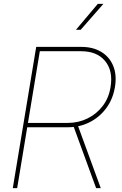

<svg xmlns="http://www.w3.org/2000/svg" viewBox="-20 -969 626 989"><path d="M45.9 0 166.5 -727.5H398.4Q459 -727.5 501.7 -701.7Q544.4 -675.8 563.5 -628.9Q582.5 -582 571.8 -519.5Q561.5 -458 527.1 -411.6Q492.7 -365.2 441.7 -339.4Q390.6 -313.5 329.6 -313.5H109.4L113.3 -335.9H329.6Q384.3 -335.9 430.9 -358.9Q477.5 -381.8 509 -423.1Q540.5 -464.4 549.3 -519.5Q563.5 -603.5 521.7 -654.3Q480 -705.1 398.4 -705.1H185.1L68.4 0ZM475.1 0 354 -331.1H377.9L499 0ZM371.1 -815.4 483.9 -949.2H512.7L395.5 -815.4Z"/></svg>

Font: Inter 28pt Thin
Style: Italic
Weight: 250
Italic angle: -9.3988°
Designer: Rasmus Andersson
Foundry: rsms
Version: Version 4.001;git-66647c0bb